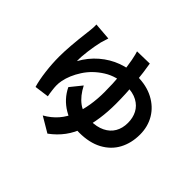

<svg xmlns="http://www.w3.org/2000/svg" viewBox="-190 -1035 1356 1356"><g transform="rotate(45 488.5 -356.5)"><path d="M244.4 -647.5Q233.2 -599.4 225 -539.2Q216.8 -479 218.3 -435.3Q257.8 -506.8 317 -557.7Q376.2 -608.6 447.4 -634.9Q518.6 -661.1 596.2 -661.1Q688 -661.1 757 -624.9Q825.9 -588.6 863.3 -525.9Q900.6 -463.1 900.6 -384Q900.6 -298.6 865 -232.1Q829.3 -165.5 758.7 -127.4Q688 -89.4 586.9 -89.4Q499.5 -89.4 422 -135.5Q344.5 -181.6 305.2 -262.7L374 -347.9Q409.9 -278.1 459 -241.7Q508.1 -205.3 583.3 -205.3Q646.2 -205.3 690.9 -227.2Q735.6 -249 758.8 -288.6Q782 -328.1 782 -381.8Q782 -432.1 761.4 -471.9Q740.7 -511.7 697.9 -535.2Q655 -558.6 590.1 -558.6Q493.4 -558.6 418.7 -511.7Q344 -464.8 299.2 -395.4Q254.4 -325.9 241.5 -258.8Q239 -246.3 237.9 -233.9Q236.8 -221.4 237.1 -209.7Q237.3 -192.6 241 -163.3Q244.6 -134 248.8 -114.5L140.6 -99.9Q125.2 -151.6 116.1 -224.6Q106.9 -297.6 106.9 -369.6Q106.9 -465.8 127 -627.9L130.6 -659.2Q134.5 -690.7 132.8 -715.6L262.2 -705.3Q253.4 -679.4 244.4 -647.5ZM626.7 -417Q626.7 -256.8 585.3 -131.8Q543.9 -6.8 433.1 74L319.1 6.6Q427.7 -54.7 469.4 -166.4Q511 -278.1 511 -417.5Q511 -501.7 503.9 -583.5Q496.8 -665.3 486.6 -716.1Q476.1 -768.3 469.7 -784.4L594.5 -787.1Q606.7 -718.3 616.7 -617.9Q626.7 -517.6 626.7 -417Z"/></g></svg>

Font: Min Sans VF VF
Style: Regular
Weight: 400
Designer: Jinseong-Kim, NotoSansCJK, Nunito
Foundry: Jinseong-Kim
Version: Version 1.420;Glyphs 3.1.2 (3151)